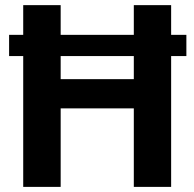

<svg xmlns="http://www.w3.org/2000/svg" viewBox="-20 -731 760 751"><path d="M217.3 -710.9V-594.7H503.4V-710.9H649.4V-594.7H709V-511.7H649.4V0H503.4V-307.1H217.3V0H70.8V-511.7H15.6V-594.7H70.8V-710.9ZM217.3 -421.4H503.4V-511.7H217.3Z"/></svg>

Font: Vazirmatn RD UI
Style: Bold
Weight: 700
Designer: Saber Rastikerdar
Foundry: Saber Rastikerdar
Version: Version 33.003